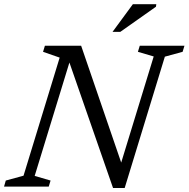

<svg xmlns="http://www.w3.org/2000/svg" viewBox="-36 -904 914 930"><path d="M560 -90.5 542.5 -88.5 708.5 -630.5 632 -653 641 -682.5H857.5L848.5 -653L762.5 -629.5L568 6.5H511.5L290 -630.5L306 -620L132 -52L209 -29.5L200 0H-16.5L-8 -29.5L78 -53L253 -625L172.5 -653L181.5 -682.5H357ZM509 -749.5 607.5 -883.5H721L719.5 -871.5L546.5 -749.5Z"/></svg>

Font: Newsreader
Style: Italic
Weight: 400
Italic angle: -17°
Designer: Hugues Gentile
Foundry: Production Type
Version: Version 1.003